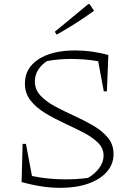

<svg xmlns="http://www.w3.org/2000/svg" viewBox="-20 -896 645 925"><path d="M271 9Q227 9 180.5 2Q134 -5 84 -19L89 -203H105L134 -48Q211 -32 294 -32Q321 -32 348.5 -33.5Q376 -35 404 -39Q437 -58 458 -86.5Q479 -115 479 -146Q479 -182 451.5 -209Q424 -236 381 -258Q338 -280 289.5 -302.5Q241 -325 198 -351Q155 -377 127.5 -411.5Q100 -446 100 -494Q100 -568 165.5 -610.5Q231 -653 342 -653Q422 -653 502 -631L495 -456H480L453 -601Q419 -607 386.5 -609.5Q354 -612 322 -612Q263 -612 207 -602Q181 -586 164.5 -560.5Q148 -535 148 -504Q148 -464 175.5 -435Q203 -406 246 -383Q289 -360 337.5 -338Q386 -316 429 -291Q472 -266 499.5 -233Q527 -200 527 -154Q527 -105 495 -68.5Q463 -32 405.5 -11.5Q348 9 271 9ZM253 -729 244 -743 405 -876H412L433 -844Q389 -812 344 -783.5Q299 -755 253 -729Z"/></svg>

Font: Piazzolla SC ExtraLight
Style: Regular
Weight: 200
Designer: Juan Pablo del Peral
Foundry: Huerta Tipografica
Version: Version 1.330